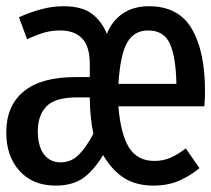

<svg xmlns="http://www.w3.org/2000/svg" viewBox="-26 -573 667 606"><path d="M444.6 -553.3Q537.4 -553.3 579.2 -482.3Q621 -411.3 621 -286.2Q621 -257.9 619 -237.4H347.7Q354.9 -148.7 381.5 -106.9Q408.2 -65.1 460.5 -65.1Q489.7 -65.1 512.6 -75.4Q535.4 -85.6 560.5 -104.6L603.6 -42.1Q573.3 -17.4 538.5 -2.3Q503.6 12.8 458.5 12.8Q403.6 12.8 365.6 -11.3Q327.7 -35.4 299.5 -83.6Q267.7 -31.8 234.4 -9.5Q201 12.8 149.7 12.8Q77.9 12.8 35.9 -33.3Q-6.2 -79.5 -6.2 -154.9Q-6.2 -239.5 49 -284.6Q104.1 -329.7 211.8 -329.7H257.4V-370.8Q257.4 -426.7 233.1 -451.8Q208.7 -476.9 164.1 -476.9Q137.4 -476.9 114.9 -470.5Q92.3 -464.1 59.5 -449.2L33.8 -518.5Q68.7 -534.4 104.1 -543.8Q139.5 -553.3 173.8 -553.3Q232.8 -553.3 264.1 -529.5Q295.4 -505.6 311.3 -466.2Q327.2 -506.7 361 -530Q394.9 -553.3 444.6 -553.3ZM441.5 -476.9Q397.9 -476.9 375.9 -439.5Q353.8 -402.1 347.7 -308.2H530.8Q529.2 -391.8 510.5 -434.4Q491.8 -476.9 441.5 -476.9ZM257.4 -265.6H217.4Q147.2 -265.6 120.3 -236.9Q93.3 -208.2 93.3 -160Q93.3 -111.3 112.8 -85.9Q132.3 -60.5 164.6 -60.5Q197.4 -60.5 221.3 -83.3Q245.1 -106.2 268.7 -150.8Q263.1 -177.4 260.3 -206.4Q257.4 -235.4 257.4 -265.6Z"/></svg>

Font: Fira Code Retina
Style: Regular
Weight: 450
Monospace: yes
Designer: Carrois Corporate, Edenspiekermann AG, Nikita Prokopov
Foundry: Carrois Corporate, Edenspiekermann AG, Nikita Prokopov
Version: Version 6.002